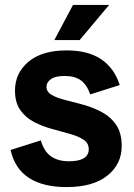

<svg xmlns="http://www.w3.org/2000/svg" viewBox="-20 -748 544 781"><path d="M251 13Q155 13 97.5 -24.5Q40 -62 23 -138L146 -177Q159 -132 187.5 -112Q216 -92 260 -92Q301 -92 321 -104.5Q341 -117 341 -141Q341 -166 319.5 -180Q298 -194 264 -203.5Q230 -213 191.5 -223.5Q153 -234 119 -251.5Q85 -269 63 -299.5Q41 -330 41 -380Q41 -451 96 -497Q151 -543 251 -543Q338 -543 391.5 -507Q445 -471 467 -402L347 -364Q333 -404 308.5 -421.5Q284 -439 243 -439Q205 -439 187 -426Q169 -413 169 -395Q169 -374 191 -361.5Q213 -349 248 -340.5Q283 -332 322 -321Q361 -310 396 -291Q431 -272 453 -239.5Q475 -207 475 -154Q475 -80 416.5 -33.5Q358 13 251 13ZM304 -585H201L277 -728H424Z"/></svg>

Font: Radio Canada Big SemiBold
Style: Regular
Weight: 600
Designer: Étienne Aubert Bonn
Foundry: Coppers and Brasses
Version: Version 1.001